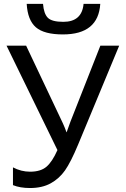

<svg xmlns="http://www.w3.org/2000/svg" viewBox="-20 -946 640 976"><path d="M585.9 -713.9 377 -210.9Q339.8 -121.6 310.5 -79.8Q281.2 -38.1 237.8 -14.2Q194.3 9.8 132.8 9.8Q82 9.8 45.9 -4.9V-95.2Q87.4 -73.2 132.8 -73.2Q186.5 -73.2 216.1 -98.4Q245.6 -123.5 272 -183.1L13.2 -713.9H112.8L299.8 -318.8Q305.7 -306.6 309.6 -295.9Q313.5 -283.7 317.9 -273.9H318.8L337.9 -327.1L490.2 -713.9ZM489.7 -926.3Q480 -771 299.8 -771Q204.6 -771 162.6 -807.1Q120.6 -843.3 115.7 -926.3H198.7Q202.6 -876.5 223.1 -855.7Q243.7 -835 301.8 -835Q396.5 -835 404.8 -926.3Z"/></svg>

Font: Droid Sans Mono
Style: Regular
Weight: 400
Monospace: yes
Foundry: Ascender Corporation
Version: Version 1.00 build 112